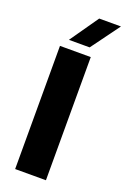

<svg xmlns="http://www.w3.org/2000/svg" viewBox="-150 -829 580 879"><g transform="rotate(20 139.5 -389.5)"><path d="M47 0V-600H197V0ZM76 -640 173 -779H279L177 -640Z"/></g></svg>

Font: Big Shoulders Stencil Text Thin Black
Style: Regular
Weight: 900
Version: Version 2.001